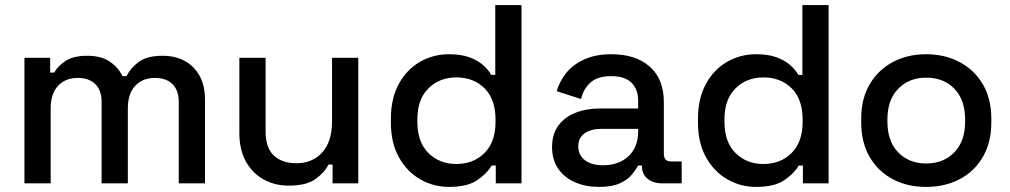

<svg xmlns="http://www.w3.org/2000/svg" viewBox="-20 -720 3965 754"><path d="M76 0V-493H177V-435H193Q207 -461 238 -481Q269 -501 322 -501Q377 -501 410.5 -478.5Q444 -456 461 -421H477Q494 -455 526.5 -478Q559 -501 619 -501Q667 -501 704 -481.5Q741 -462 763 -423.5Q785 -385 785 -328V0H682V-320Q682 -365 657.5 -389.5Q633 -414 588 -414Q540 -414 511 -383Q482 -352 482 -294V0H379V-320Q379 -365 354.5 -389.5Q330 -414 285 -414Q237 -414 208 -383Q179 -352 179 -294V0Z M1114 9Q1058 9 1014 -16Q970 -41 945 -87Q920 -133 920 -197V-493H1023V-204Q1023 -140 1055 -109.5Q1087 -79 1144 -79Q1207 -79 1245.5 -121.5Q1284 -164 1284 -244V-493H1387V0H1286V-74H1270Q1256 -44 1220 -17.5Q1184 9 1114 9Z M1743 14Q1682 14 1630 -16Q1578 -46 1546.5 -102.5Q1515 -159 1515 -239V-254Q1515 -333 1546 -390Q1577 -447 1629 -477Q1681 -507 1743 -507Q1791 -507 1823.5 -495Q1856 -483 1877 -464.5Q1898 -446 1909 -426H1925V-700H2028V0H1927V-70H1911Q1892 -38 1853.5 -12Q1815 14 1743 14ZM1772 -76Q1839 -76 1882.5 -119Q1926 -162 1926 -242V-251Q1926 -330 1883 -373Q1840 -416 1772 -416Q1706 -416 1662.5 -373Q1619 -330 1619 -251V-242Q1619 -162 1662.5 -119Q1706 -76 1772 -76Z M2333 14Q2280 14 2238.5 -4Q2197 -22 2172.5 -57Q2148 -92 2148 -142Q2148 -193 2172.5 -226.5Q2197 -260 2239.5 -277Q2282 -294 2336 -294H2486V-326Q2486 -369 2460 -395Q2434 -421 2380 -421Q2327 -421 2299 -396Q2271 -371 2262 -331L2166 -362Q2178 -402 2204.5 -434.5Q2231 -467 2275 -487Q2319 -507 2381 -507Q2477 -507 2532 -458Q2587 -409 2587 -319V-116Q2587 -86 2615 -86H2657V0H2580Q2545 0 2523 -18Q2501 -36 2501 -67V-70H2486Q2478 -55 2462 -35Q2446 -15 2415 -0.5Q2384 14 2333 14ZM2348 -71Q2410 -71 2448 -106.5Q2486 -142 2486 -204V-214H2342Q2301 -214 2276 -196.5Q2251 -179 2251 -145Q2251 -111 2277 -91Q2303 -71 2348 -71Z M2949 14Q2888 14 2836 -16Q2784 -46 2752.5 -102.5Q2721 -159 2721 -239V-254Q2721 -333 2752 -390Q2783 -447 2835 -477Q2887 -507 2949 -507Q2997 -507 3029.5 -495Q3062 -483 3083 -464.5Q3104 -446 3115 -426H3131V-700H3234V0H3133V-70H3117Q3098 -38 3059.5 -12Q3021 14 2949 14ZM2978 -76Q3045 -76 3088.5 -119Q3132 -162 3132 -242V-251Q3132 -330 3089 -373Q3046 -416 2978 -416Q2912 -416 2868.5 -373Q2825 -330 2825 -251V-242Q2825 -162 2868.5 -119Q2912 -76 2978 -76Z M3617 14Q3543 14 3485.5 -16.5Q3428 -47 3395 -104Q3362 -161 3362 -239V-254Q3362 -332 3395 -388.5Q3428 -445 3485.5 -476Q3543 -507 3617 -507Q3691 -507 3749 -476Q3807 -445 3840 -388.5Q3873 -332 3873 -254V-239Q3873 -161 3840 -104Q3807 -47 3749 -16.5Q3691 14 3617 14ZM3617 -78Q3685 -78 3727.5 -121.5Q3770 -165 3770 -242V-251Q3770 -328 3728 -371.5Q3686 -415 3617 -415Q3550 -415 3507.5 -371.5Q3465 -328 3465 -251V-242Q3465 -165 3507.5 -121.5Q3550 -78 3617 -78Z"/></svg>

Font: Space Grotesk Medium
Style: Regular
Weight: 500
Designer: Florian Karsten
Foundry: Florian Karsten
Version: Version 2.000